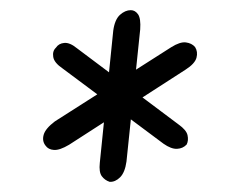

<svg xmlns="http://www.w3.org/2000/svg" viewBox="-20 -1037 464 378"><path d="M69.5 -750.5Q62.5 -759.5 66 -771.8Q69.5 -784 88 -798L317 -944Q334.5 -955 346 -953.5Q357.5 -952 364 -944.5Q370 -935 366.8 -923.2Q363.5 -911.5 345.5 -900L116 -752Q97.5 -741 86.2 -741.8Q75 -742.5 69.5 -750.5ZM347.5 -752.5Q340 -744.5 328.5 -744Q317 -743.5 302 -754L103.5 -902Q86.5 -913.5 84.8 -925Q83 -936.5 90 -943Q95.5 -951.5 106.5 -952.5Q117.5 -953.5 131.5 -942L331.5 -792Q347 -781 349.2 -770.8Q351.5 -760.5 347.5 -752.5ZM196 -679Q186.5 -682 180.5 -690Q174.5 -698 176.5 -716.5L203 -977Q206 -998.5 216.2 -1007.8Q226.5 -1017 237.5 -1017Q246 -1017 251.8 -1008.8Q257.5 -1000.5 256 -979L229 -719Q226 -697.5 216.5 -688Q207 -678.5 196 -679Z"/></svg>

Font: Edu SA Hand
Style: Regular
Weight: 400
Designer: Tina and Corey Anderson, Eben Sorkin, Mirko Velimirovic
Foundry: Google for Education
Version: Version 2.000